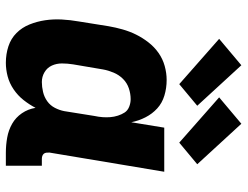

<svg xmlns="http://www.w3.org/2000/svg" viewBox="-112 -704 825 640"><g transform="rotate(90 300.0 -384.5)"><path d="M190 8Q161 8 135 -0.5Q109 -9 90.5 -27.5Q72 -46 62 -71Q52 -96 48 -123Q44 -150 45.5 -178.5Q47 -207 52 -235L68 -335Q72 -358 78.5 -381Q85 -404 95.5 -425.5Q106 -447 121.5 -467Q137 -487 157 -501Q177 -515 200.5 -521.5Q224 -528 247 -528Q274 -528 299 -520.5Q324 -513 342 -496.5Q360 -480 371.5 -457.5Q383 -435 388 -410L406 -520H553L489 -137Q489 -132 489.5 -127Q490 -122 493 -118.5Q496 -115 500.5 -113.5Q505 -112 510 -112H533V8H490Q464 8 439 3.5Q414 -1 393 -13Q372 -25 358 -45.5Q344 -66 340 -91Q329 -70 314 -51Q299 -32 278.5 -18Q258 -4 235 2Q212 8 190 8ZM254 -112Q270 -112 287 -116Q304 -120 318 -130Q332 -140 340 -155.5Q348 -171 351 -187L367 -287Q370 -301 371 -314Q372 -327 371 -340Q370 -353 366 -365.5Q362 -378 355.5 -388Q349 -398 336.5 -403Q324 -408 311 -408Q293 -408 275 -402Q257 -396 243.5 -382.5Q230 -369 222.5 -351Q215 -333 212 -316L195 -216Q192 -197 192 -179Q192 -161 199 -145.5Q206 -130 221 -121Q236 -112 254 -112ZM456 -570 305 -703 393 -777 528 -630ZM261 -570 110 -703 198 -777 333 -630Z"/></g></svg>

Font: Iosevka Heavy Extended
Style: Italic
Weight: 900
Width: 7
Italic angle: -9°
Monospace: yes
Designer: Belleve Invis
Foundry: Belleve Invis
Version: Version 32.5.0; ttfautohint (v1.8.4)